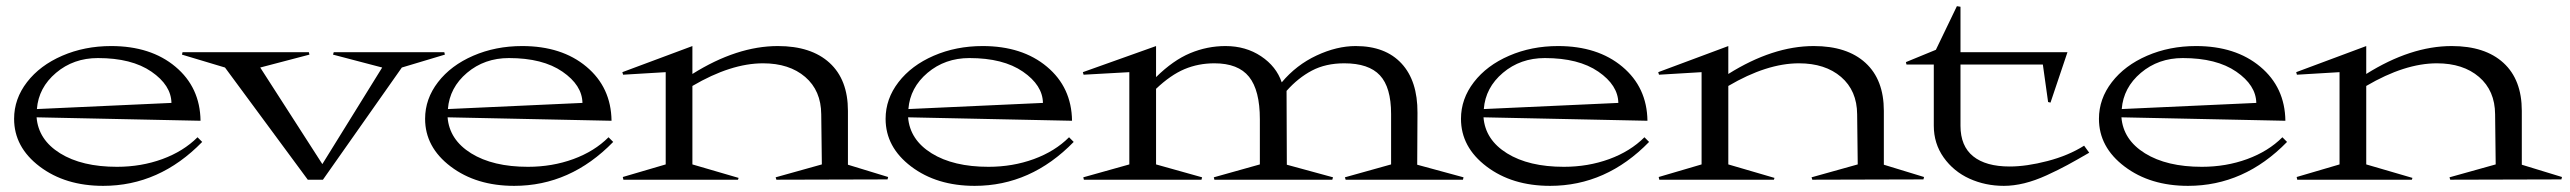

<svg xmlns="http://www.w3.org/2000/svg" viewBox="-20 -585 8366 625"><path d="M538.1 -250Q537.1 -307.6 472.9 -351.8Q408.7 -396 298.8 -396Q219.2 -396 162.4 -347.9Q105.5 -299.8 100.1 -230ZM25.9 -198.2Q25.9 -263.2 67.9 -317.6Q109.9 -372.1 182.6 -403.6Q255.4 -435.1 341.8 -435.1Q470.7 -435.1 551 -367.9Q631.3 -300.8 632.8 -191.9L99.1 -203.1Q105 -129.9 175.8 -85.9Q246.6 -42 360.8 -42Q439.5 -42 508.3 -67.1Q577.1 -92.3 623 -138.2L638.2 -123Q499 20 315.9 20Q192.4 20 109.1 -43Q25.9 -106 25.9 -198.2Z M572.3 -407.2 574.2 -415H985.4L987.3 -407.2L827.1 -365.2L1029.3 -50.8L1224.1 -365.2L1064 -407.2L1066.4 -415H1426.3L1428.2 -407.2L1288.1 -365.2L1031.2 0H981.9L712.4 -365.2Z M1876 -250Q1875 -307.6 1810.8 -351.8Q1746.6 -396 1636.7 -396Q1557.1 -396 1500.2 -347.9Q1443.4 -299.8 1438 -230ZM1363.8 -198.2Q1363.8 -263.2 1405.8 -317.6Q1447.8 -372.1 1520.5 -403.6Q1593.3 -435.1 1679.7 -435.1Q1808.6 -435.1 1888.9 -367.9Q1969.2 -300.8 1970.7 -191.9L1437 -203.1Q1442.9 -129.9 1513.7 -85.9Q1584.5 -42 1698.7 -42Q1777.3 -42 1846.2 -67.1Q1915 -92.3 1960.9 -138.2L1976.1 -123Q1836.9 20 1653.8 20Q1530.3 20 1447 -43Q1363.8 -106 1363.8 -198.2Z M2008.3 -341.8 2005.9 -350.1 2233.9 -435.1V-344.2Q2378.9 -435.1 2512.2 -435.1Q2620.6 -435.1 2680.4 -380.4Q2740.2 -325.7 2740.2 -224.1V-48.8L2871.1 -8.8L2869.1 -1L2507.3 0L2504.9 -7.8L2655.3 -49.8L2653.3 -212.9Q2652.8 -290 2601.1 -334.5Q2549.3 -378.9 2463.9 -378.9Q2359.4 -378.9 2233.9 -305.2V-49.8L2384.3 -5.9L2382.3 0H2009.3L2007.3 -8.8L2147 -49.8V-350.1Z M3375 -250Q3374 -307.6 3309.8 -351.8Q3245.6 -396 3135.7 -396Q3056.2 -396 2999.3 -347.9Q2942.4 -299.8 2937 -230ZM2862.8 -198.2Q2862.8 -263.2 2904.8 -317.6Q2946.8 -372.1 3019.5 -403.6Q3092.3 -435.1 3178.7 -435.1Q3307.6 -435.1 3387.9 -367.9Q3468.3 -300.8 3469.7 -191.9L2936 -203.1Q2941.9 -129.9 3012.7 -85.9Q3083.5 -42 3197.8 -42Q3276.4 -42 3345.2 -67.1Q3414.1 -92.3 3460 -138.2L3475.1 -123Q3335.9 20 3152.8 20Q3029.3 20 2946 -43Q2862.8 -106 2862.8 -198.2Z M4168 -289.1 4168.9 -48.8 4319.3 -7.8 4316.9 0H3933.1L3931.2 -7.8L4081.1 -49.8V-196.8Q4081.1 -291 4045.9 -335Q4010.7 -378.9 3933.1 -378.9Q3880.9 -378.9 3835.7 -359.9Q3790.5 -340.8 3743.2 -295.9V-49.8L3893.1 -7.8L3891.1 0H3508.3L3506.3 -7.8L3656.2 -49.8V-350.1L3507.3 -341.8L3504.9 -350.1L3743.2 -435.1V-334Q3798.8 -388.7 3854.2 -411.9Q3909.7 -435.1 3969.2 -435.1Q4035.2 -435.1 4085 -401.9Q4134.8 -368.7 4152.3 -316.9Q4199.7 -373.5 4265.6 -404.3Q4331.5 -435.1 4393.1 -435.1Q4489.7 -435.1 4542.2 -378.4Q4594.7 -321.8 4594.2 -217.8L4593.3 -48.8L4744.1 -7.8L4742.2 0H4360.4L4357.9 -7.8L4508.3 -49.8V-213.9Q4508.3 -300.8 4471.9 -339.8Q4435.5 -378.9 4356 -378.9Q4295.4 -378.9 4250.5 -355.2Q4205.6 -331.5 4168 -289.1Z M5248 -250Q5247.1 -307.6 5182.9 -351.8Q5118.7 -396 5008.8 -396Q4929.2 -396 4872.3 -347.9Q4815.4 -299.8 4810.1 -230ZM4735.8 -198.2Q4735.8 -263.2 4777.8 -317.6Q4819.8 -372.1 4892.6 -403.6Q4965.3 -435.1 5051.8 -435.1Q5180.7 -435.1 5261 -367.9Q5341.3 -300.8 5342.8 -191.9L4809.1 -203.1Q4814.9 -129.9 4885.7 -85.9Q4956.5 -42 5070.8 -42Q5149.4 -42 5218.3 -67.1Q5287.1 -92.3 5333 -138.2L5348.1 -123Q5209 20 5025.9 20Q4902.3 20 4819.1 -43Q4735.8 -106 4735.8 -198.2Z M5380.4 -341.8 5377.9 -350.1 5606 -435.1V-344.2Q5751 -435.1 5884.3 -435.1Q5992.7 -435.1 6052.5 -380.4Q6112.3 -325.7 6112.3 -224.1V-48.8L6243.2 -8.8L6241.2 -1L5879.4 0L5877 -7.8L6027.3 -49.8L6025.4 -212.9Q6024.9 -290 5973.1 -334.5Q5921.4 -378.9 5835.9 -378.9Q5731.4 -378.9 5606 -305.2V-49.8L5756.3 -5.9L5754.4 0H5381.3L5379.4 -8.8L5519 -49.8V-350.1Z M6184.1 -382.8 6281.7 -422.9 6350.1 -564.9 6361.8 -563V-415H6710L6654.8 -251L6647 -252.9L6629.9 -375H6361.8V-175.8Q6361.8 -109.4 6403.1 -76.2Q6444.3 -43 6522 -43Q6576.7 -43 6645 -60.8Q6713.4 -78.6 6764.2 -110.8L6780.8 -87.9Q6738.8 -63.5 6710 -47.9Q6681.2 -32.2 6642.8 -14.6Q6604.5 2.9 6569.6 11.5Q6534.7 20 6502.9 20Q6442.9 20 6391.1 -3.4Q6339.4 -26.9 6307.1 -72.3Q6274.9 -117.7 6274.9 -175.8V-375H6186Z M7324.7 -250Q7323.7 -307.6 7259.5 -351.8Q7195.3 -396 7085.4 -396Q7005.9 -396 6949 -347.9Q6892.1 -299.8 6886.7 -230ZM6812.5 -198.2Q6812.5 -263.2 6854.5 -317.6Q6896.5 -372.1 6969.2 -403.6Q7042 -435.1 7128.4 -435.1Q7257.3 -435.1 7337.6 -367.9Q7418 -300.8 7419.4 -191.9L6885.7 -203.1Q6891.6 -129.9 6962.4 -85.9Q7033.2 -42 7147.5 -42Q7226.1 -42 7294.9 -67.1Q7363.8 -92.3 7409.7 -138.2L7424.8 -123Q7285.6 20 7102.5 20Q6979 20 6895.8 -43Q6812.5 -106 6812.5 -198.2Z M7457 -341.8 7454.6 -350.1 7682.6 -435.1V-344.2Q7827.6 -435.1 7960.9 -435.1Q8069.3 -435.1 8129.2 -380.4Q8189 -325.7 8189 -224.1V-48.8L8319.8 -8.8L8317.9 -1L7956.1 0L7953.6 -7.8L8104 -49.8L8102.1 -212.9Q8101.6 -290 8049.8 -334.5Q7998 -378.9 7912.6 -378.9Q7808.1 -378.9 7682.6 -305.2V-49.8L7833 -5.9L7831.1 0H7458L7456.1 -8.8L7595.7 -49.8V-350.1Z"/></svg>

Font: Halibut Exp
Style: Regular
Weight: 400
Width: 7
Designer: Matteo Maggi
Foundry: Collletttivo
Version: Version 3.080 | FøM Fix